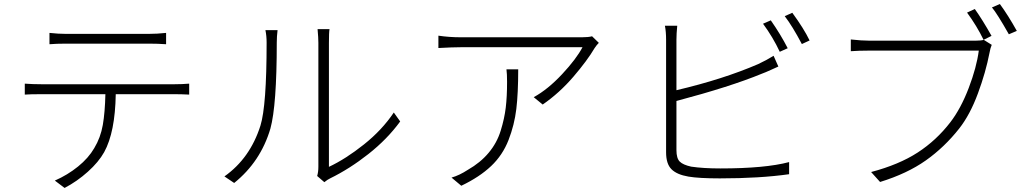

<svg xmlns="http://www.w3.org/2000/svg" viewBox="-20 -885 5040 942"><path d="M710 -670.9H304.7Q257.8 -670.9 222.7 -668V-723.6Q266.6 -718.8 302.7 -718.8H710Q751 -718.8 794.9 -723.6V-668Q753.9 -670.9 710 -670.9ZM182.6 -471.7H836.9Q873 -471.7 908.2 -474.6V-420.9Q869.1 -422.9 836.9 -422.9H547.9Q544.9 -236.3 491.2 -138.7Q463.9 -89.8 411.1 -42.5Q358.4 4.9 296.9 37.1L249 1Q311.5 -26.4 362.8 -67.9Q414.1 -109.4 442.4 -158.2Q473.6 -210 484.4 -272Q495.1 -334 497.1 -422.9H182.6Q128.9 -422.9 101.6 -420.9V-474.6Q140.6 -471.7 182.6 -471.7Z M1128.9 12.7 1081.1 -19.5Q1207 -108.4 1257.8 -268.6Q1288.1 -366.2 1288.1 -675.8Q1288.1 -709 1282.2 -737.3H1341.8Q1337.9 -706.1 1337.9 -675.8Q1337.9 -368.2 1306.6 -253.9Q1258.8 -91.8 1128.9 12.7ZM1571.3 8.8 1536.1 -21.5Q1542 -41 1542 -67.4V-674.8Q1542 -699.2 1538.1 -742.2H1596.7Q1593.8 -726.6 1593.8 -674.8V-66.4Q1676.8 -105.5 1765.6 -176.3Q1854.5 -247.1 1912.1 -333L1943.4 -289.1Q1879.9 -202.1 1787.6 -129.4Q1695.3 -56.6 1599.6 -9.8Q1586.9 -3.9 1571.3 8.8Z M2464.8 -544.9H2522.5Q2522.5 -427.7 2513.2 -350.1Q2503.9 -272.5 2475.1 -198.2Q2446.3 -124 2389.6 -70.3Q2333 -16.6 2243.2 26.4L2195.3 -13.7Q2233.4 -24.4 2275.4 -51.8Q2336.9 -86.9 2377.4 -135.3Q2418 -183.6 2436.5 -243.7Q2455.1 -303.7 2461.4 -357.4Q2467.8 -411.1 2467.8 -483.4Q2467.8 -522.5 2464.8 -544.9ZM2884.8 -707 2918 -674.8Q2907.2 -664.1 2897.5 -649.4Q2861.3 -587.9 2793 -508.3Q2724.6 -428.7 2642.6 -372.1L2598.6 -408.2Q2668 -446.3 2737.8 -521Q2807.6 -595.7 2837.9 -653.3H2240.2Q2201.2 -653.3 2130.9 -649.4V-710Q2183.6 -702.1 2240.2 -702.1H2835Q2867.2 -702.1 2884.8 -707Z M3844.7 -648.4 3805.7 -630.9Q3772.5 -702.1 3723.6 -768.6L3761.7 -785.2Q3809.6 -716.8 3844.7 -648.4ZM3298.8 -389.6V-148.4Q3298.8 -108.4 3314.9 -92.3Q3331.1 -76.2 3371.1 -67.4Q3430.7 -58.6 3513.7 -58.6Q3734.4 -58.6 3851.6 -89.8V-30.3Q3708 -9.8 3511.7 -9.8Q3409.2 -9.8 3357.4 -18.6Q3300.8 -28.3 3274.4 -54.7Q3248 -81.1 3248 -137.7V-690.4Q3248 -729.5 3242.2 -758.8H3302.7Q3298.8 -719.7 3298.8 -690.4V-442.4Q3527.3 -496.1 3699.2 -570.3Q3741.2 -589.8 3775.4 -611.3L3798.8 -558.6Q3792 -555.7 3763.2 -542.5Q3734.4 -529.3 3717.8 -523.4Q3564.5 -460 3298.8 -389.6ZM3830.1 -805.7 3867.2 -822.3Q3923.8 -745.1 3952.1 -686.5L3914.1 -668.9Q3867.2 -757.8 3830.1 -805.7Z M4806.6 -689.5 4845.7 -665Q4838.9 -649.4 4835 -627Q4816.4 -530.3 4777.8 -426.3Q4739.3 -322.3 4686.5 -254.9Q4613.3 -162.1 4522 -97.7Q4430.7 -33.2 4297.9 7.8L4253.9 -41Q4390.6 -77.1 4482.4 -136.7Q4574.2 -196.3 4642.6 -285.2Q4694.3 -352.5 4732.9 -453.6Q4771.5 -554.7 4782.2 -636.7H4243.2Q4193.4 -636.7 4154.3 -633.8V-691.4Q4207 -685.5 4244.1 -685.5H4767.6Q4793 -685.5 4806.6 -689.5ZM4846.7 -848.6 4885.7 -865.2Q4925.8 -810.5 4968.8 -733.4L4929.7 -716.8Q4872.1 -818.4 4846.7 -848.6ZM4724.6 -823.2 4762.7 -840.8Q4800.8 -787.1 4844.7 -709L4805.7 -689.5Q4772.5 -757.8 4724.6 -823.2Z"/></svg>

Font: GenEi Gothic M Light
Style: Regular
Weight: 300
Designer: o_tamon (Modified); [Source Han Sans]
Ryoko NISHIZUKA  (kana & ideographs); Paul D. Hunt (Latin, Greek & Cyrillic); Wenl
Version: Version 1.1a;Original Version 1.004